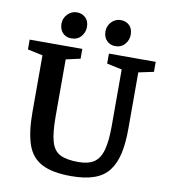

<svg xmlns="http://www.w3.org/2000/svg" viewBox="-91 -909 884 1002"><g transform="rotate(10 350.5 -407.5)"><path d="M353 16Q253 16 197 -13.5Q141 -43 119 -108Q97 -173 97 -278V-579L17 -596V-648H296V-596L220 -579V-278Q220 -190 233.5 -143.5Q247 -97 281.5 -80Q316 -63 377 -63Q431 -63 461 -83.5Q491 -104 504 -151Q517 -198 517 -278V-578L437 -595V-648H685V-595L605 -578V-278Q605 -202 592.5 -147Q580 -92 552 -55.5Q524 -19 475 -1.5Q426 16 353 16ZM462 -692Q435 -692 417 -710.5Q399 -729 399 -759Q399 -788 419 -809.5Q439 -831 468 -831Q496 -831 514 -813.5Q532 -796 532 -765Q532 -736 513 -714Q494 -692 462 -692ZM229 -692Q201 -692 183.5 -710.5Q166 -729 166 -759Q166 -788 186.5 -809.5Q207 -831 236 -831Q263 -831 281.5 -813.5Q300 -796 300 -765Q300 -736 281 -714Q262 -692 229 -692Z"/></g></svg>

Font: Faustina Light SemiBold
Style: Regular
Weight: 600
Version: Version 1.200